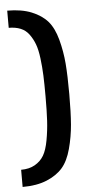

<svg xmlns="http://www.w3.org/2000/svg" viewBox="-56 -769 425 869"><g transform="rotate(-5 156.5 -334.5)"><path d="M11 -735Q76 -735 121.5 -716.5Q167 -698 193.5 -667.5Q220 -637 234.5 -583Q249 -529 253.5 -473.5Q258 -418 258 -334Q258 -251 253.5 -196Q249 -141 234.5 -87Q220 -33 193.5 -2.5Q167 28 121.5 47Q76 66 11 66V-12Q48 -12 74 -27Q100 -42 114.5 -66.5Q129 -91 137 -135Q145 -179 147.5 -222.5Q150 -266 150 -334Q150 -390 148.5 -428.5Q147 -467 142 -507Q137 -547 127.5 -572Q118 -597 103 -617.5Q88 -638 65 -647.5Q42 -657 11 -657Z"/></g></svg>

Font: Glegoo
Style: Bold
Weight: 700
Version: Version 2.0.1; ttfautohint (v0.9) -r 48 -G 60